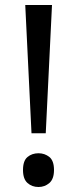

<svg xmlns="http://www.w3.org/2000/svg" viewBox="-20 -734 309 768"><path d="M163 -201H106L81 -714H188ZM72 -54Q72 -91 90 -106Q108 -121 134 -121Q159 -121 177.5 -106Q196 -91 196 -54Q196 -18 177.5 -2Q159 14 134 14Q108 14 90 -2Q72 -18 72 -54Z"/></svg>

Font: Noto Sans Nushu
Style: Regular
Weight: 400
Designer: Lisa Huang
Foundry: Lisa Huang
Version: Version 1.003; ttfautohint (v1.8.4.7-5d5b)